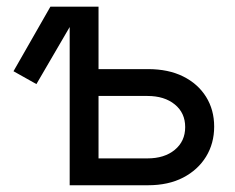

<svg xmlns="http://www.w3.org/2000/svg" viewBox="-20 -549 697 569"><path d="M87.9 -299.8 20 -337.9 129.4 -529.3H221.7ZM259.8 -344.2H418.5Q479 -344.2 522.7 -322.5Q566.4 -300.8 590.6 -262.2Q614.7 -223.6 614.7 -173.8Q614.7 -124 590.6 -84.7Q566.4 -45.4 522.7 -22.7Q479 0 418.5 0H186.5V-529.3H272V-79.6H417Q467.3 -79.6 498 -105Q528.8 -130.4 528.8 -172.4Q528.8 -214.4 498 -239.5Q467.3 -264.6 417 -264.6H259.8Z"/></svg>

Font: Inter 24pt
Style: Regular
Weight: 400
Designer: Rasmus Andersson
Foundry: rsms
Version: Version 4.001;git-66647c0bb